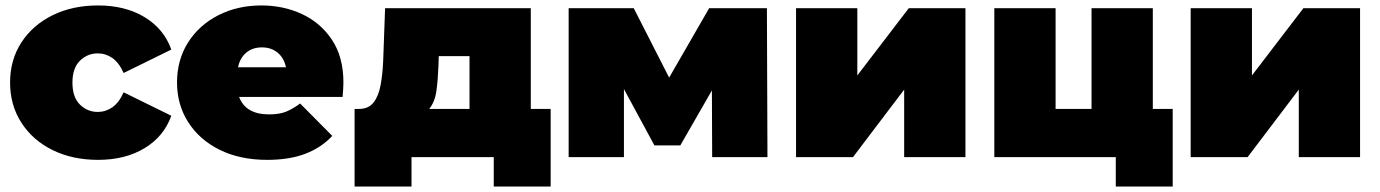

<svg xmlns="http://www.w3.org/2000/svg" viewBox="-20 -577 5067 705"><path d="M340 10Q246 10 173 -26Q100 -62 58.5 -126.5Q17 -191 17 -274Q17 -357 58.5 -421Q100 -485 173 -521Q246 -557 340 -557Q440 -557 511 -514Q582 -471 609 -395L434 -309Q417 -347 392.5 -364Q368 -381 339 -381Q301 -381 273.5 -354Q246 -327 246 -274Q246 -220 273.5 -193Q301 -166 339 -166Q368 -166 392.5 -183Q417 -200 434 -238L609 -152Q582 -76 511 -33Q440 10 340 10Z M961 10Q861 10 786.5 -27Q712 -64 671 -128.5Q630 -193 630 -274Q630 -357 670.5 -421Q711 -485 781.5 -521Q852 -557 940 -557Q1021 -557 1089.5 -525Q1158 -493 1199.5 -430Q1241 -367 1241 -274Q1241 -262 1240 -247.5Q1239 -233 1238 -221H858Q882 -157 968 -157Q1006 -157 1030.5 -167Q1055 -177 1082 -197L1200 -78Q1160 -35 1101.5 -12.5Q1043 10 961 10ZM854 -330H1030Q1023 -364 999.5 -383.5Q976 -403 942 -403Q907 -403 884 -383.5Q861 -364 854 -330Z M1282 108V-177H1298Q1333 -177 1351.5 -200.5Q1370 -224 1377.5 -264.5Q1385 -305 1387 -354L1394 -547H1929V-177H2002V108H1793V0H1491V108ZM1704 -177V-371H1591L1590 -337Q1588 -284 1582.5 -243.5Q1577 -203 1556 -177Z M2068 0V-547H2307L2437 -292L2584 -547H2796L2798 0H2595L2594 -245L2478 -43H2383L2271 -250V0Z M2903 0V-547H3128V-300L3317 -547H3525V0H3300V-248L3112 0Z M3631 0V-547H3856V-177H3988V-547H4213V-177H4286V108H4077V0Z M4352 0V-547H4577V-300L4766 -547H4974V0H4749V-248L4561 0Z"/></svg>

Font: Montserrat Black
Style: Regular
Weight: 900
Designer: Julieta Ulanovsky
Foundry: Julieta Ulanovsky
Version: Version 9.000; ttfautohint (v1.8.4.7-5d5b)